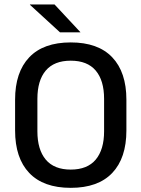

<svg xmlns="http://www.w3.org/2000/svg" viewBox="-20 -846 647 878"><path d="M303.5 13Q178.5 13 113.8 -55Q49 -123 49 -249.5V-390Q49 -516 113.8 -584Q178.5 -652 303.5 -652Q428.5 -652 493.2 -584Q558 -516 558 -390V-249.5Q558 -123 493.2 -55Q428.5 13 303.5 13ZM303.5 -70.5Q379.5 -70.5 417.8 -116.2Q456 -162 456 -245.5V-394Q456 -478 417.8 -523.2Q379.5 -568.5 303.5 -568.5Q227.5 -568.5 189.2 -523.2Q151 -478 151 -394V-245.5Q151 -162 189.2 -116.2Q227.5 -70.5 303.5 -70.5ZM229.5 -825.5 347.5 -699V-698H254.5L117 -824V-825.5Z"/></svg>

Font: Anek Odia Medium Medium
Style: Regular
Weight: 500
Version: Version 1.003